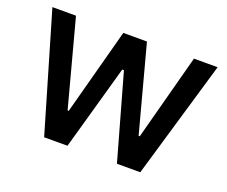

<svg xmlns="http://www.w3.org/2000/svg" viewBox="-95 -691 989 837"><g transform="rotate(20 400.0 -272.5)"><path d="M177.2 0H285.5L396.3 -393.8H404.1L514.9 0H623.2L783.4 -545.5H673.7L567.5 -146.7H562.1L455.6 -545.5H345.9L238.6 -144.9H233.3L126.4 -545.5H17Z"/></g></svg>

Font: RED Number Medium
Style: Regular
Weight: 500
Designer: RED UED
Foundry: rsms
Version: Version 1.003;FEAKit 1.0